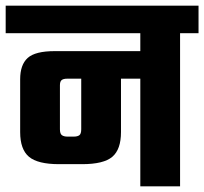

<svg xmlns="http://www.w3.org/2000/svg" viewBox="-40 -656 719 676"><path d="M454 -565H594V0H454ZM-20 -636H659V-539H-20ZM386 -191Q386 -130 355.5 -104Q325 -78 249 -78H168Q93 -78 62 -104Q31 -130 31 -191V-377Q31 -428 57.5 -452Q84 -476 153 -476H528V-379H197Q183 -379 177 -374Q171 -369 171 -356V-201Q171 -185 178 -180Q185 -175 198 -175H219Q233 -175 239.5 -180Q246 -185 246 -201V-403H386Z"/></svg>

Font: Teko Light SemiBold
Style: Regular
Weight: 600
Version: Version 2.000;gftools[0.9.28.dev9+g7d2139d.d20230707]